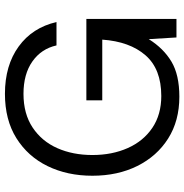

<svg xmlns="http://www.w3.org/2000/svg" viewBox="-4 -748 764 797"><g transform="rotate(-90 378.5 -350.0)"><path d="M375 12Q275 12 201.5 -34.5Q128 -81 87.5 -162.5Q47 -244 47 -349Q47 -453 87 -535Q127 -617 203 -664.5Q279 -712 387 -712Q505 -712 583.5 -655Q662 -598 685 -498H588Q574 -561 521.5 -598Q469 -635 387 -635Q304 -635 247 -597Q190 -559 161.5 -494.5Q133 -430 133 -349Q133 -267 162 -202Q191 -137 246 -100Q301 -63 378 -63Q490 -63 547 -128.5Q604 -194 612 -308H360V-374H698V0H621L614 -115Q576 -54 521 -21Q466 12 375 12Z"/></g></svg>

Font: Rethink Sans
Style: Regular
Weight: 400
Designer: The Rethink Sans project authors (Hans Thiessen). DM Sans designed by Colophon Foundry.
Foundry: Rethink Communications LLC
Version: Version 1.001